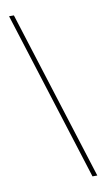

<svg xmlns="http://www.w3.org/2000/svg" viewBox="-85 -765 456 823"><g transform="rotate(-10 143.0 -354.0)"><path d="M270 15H249L16 -723H37Z"/></g></svg>

Font: Kalnia
Style: Regular
Weight: 400
Designer: Frida Medrano
Foundry: Frida Medrano
Version: Version 1.105